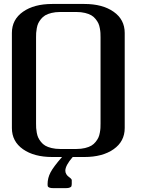

<svg xmlns="http://www.w3.org/2000/svg" viewBox="-20 -812 748 993"><path d="M375 -41.5Q399.9 -41.5 419.9 -46.4Q439.9 -51.3 452.6 -58.8Q465.3 -66.4 474.6 -78.1Q483.9 -89.8 488.8 -100.3Q493.7 -110.8 496.3 -125.5Q499 -140.1 499.5 -149.9Q500 -159.7 500 -172.9V-618.7Q500 -631.8 499.5 -641.6Q499 -651.4 496.3 -666Q493.7 -680.7 488.8 -691.2Q483.9 -701.7 474.6 -713.4Q465.3 -725.1 452.6 -732.7Q439.9 -740.2 419.9 -745.1Q399.9 -750 375 -750H291.5Q266.6 -750 246.6 -745.1Q226.6 -740.2 213.9 -732.7Q201.2 -725.1 191.9 -713.4Q182.6 -701.7 177.7 -691.2Q172.9 -680.7 170.2 -666Q167.5 -651.4 167 -641.6Q166.5 -631.8 166.5 -618.7V-172.9Q166.5 -159.7 167 -149.9Q167.5 -140.1 170.2 -125.5Q172.9 -110.8 177.7 -100.3Q182.6 -89.8 191.9 -78.1Q201.2 -66.4 213.9 -58.8Q226.6 -51.3 246.6 -46.4Q266.6 -41.5 291.5 -41.5ZM250 0Q156.2 0 98.9 -40.3Q41.5 -80.6 41.5 -149.9V-641.6Q41.5 -710.9 98.9 -751.2Q156.2 -791.5 250 -791.5H416.5Q510.3 -791.5 567.6 -751.2Q625 -710.9 625 -641.6V-149.9Q625 -80.6 567.6 -40.3Q510.3 0 416.5 0H356Q317.9 43.9 317.9 70.8Q317.9 80.6 323 88.9Q328.1 97.2 334.5 101.6Q340.8 106 345.9 110.8Q351.1 115.7 351.1 119.6V140.1Q350.6 147.5 349.6 150.9Q348.6 154.3 341.6 157.7Q334.5 161.1 319.8 161.1H257.3Q242.2 161.1 235.4 158.2Q228.5 155.3 227.3 151.9Q226.1 148.4 226.1 140.1Q226.1 108.9 241.2 79.8Q256.3 50.8 300.8 0Z"/></svg>

Font: Gputeks
Style: Bold
Weight: 600
Width: 8
Version: Version 0.9